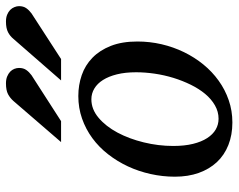

<svg xmlns="http://www.w3.org/2000/svg" viewBox="-96 -676 784 631"><g transform="rotate(-90 295.5 -360.0)"><path d="M374 -304.2Q374 -339.8 367.2 -367.2Q360.4 -394.5 348.6 -413.1Q336.9 -431.6 320.6 -441.4Q304.2 -451.2 285.2 -451.2Q252.4 -451.2 224.4 -427.5Q196.3 -403.8 175.8 -365.5Q155.3 -327.1 143.6 -279.1Q131.8 -231 131.8 -182.1Q131.8 -145 138.7 -117.2Q145.5 -89.4 157.7 -70.6Q169.9 -51.8 186 -42.5Q202.1 -33.2 221.2 -33.2Q244.6 -33.2 265.4 -45.2Q286.1 -57.1 303 -77.4Q319.8 -97.7 333 -124.5Q346.2 -151.4 355.5 -181.4Q364.7 -211.4 369.4 -243.2Q374 -274.9 374 -304.2ZM475.1 -299.8Q475.1 -259.3 466.1 -220.5Q457 -181.6 440.2 -147Q423.3 -112.3 399.7 -83.3Q376 -54.2 346.4 -33Q316.9 -11.7 282.2 0.2Q247.6 12.2 209 12.2Q168 12.2 134.8 -1Q101.6 -14.2 78.6 -38.8Q55.7 -63.5 43.2 -98.4Q30.8 -133.3 30.8 -176.8Q30.8 -217.3 39.6 -256.6Q48.3 -295.9 64.7 -331.1Q81.1 -366.2 104.5 -396.2Q127.9 -426.3 157.5 -448Q187 -469.7 221.9 -481.9Q256.8 -494.1 295.9 -494.1Q332 -494.1 364.5 -482.9Q397 -471.7 421.6 -447.8Q446.3 -423.8 460.7 -387.2Q475.1 -350.6 475.1 -299.8ZM388.2 -689Q388.2 -674.8 381.6 -665.3Q375 -655.8 364.3 -647.9L213.4 -550.8H144.5L279.3 -707Q289.1 -718.3 302 -725.1Q314.9 -731.9 337.4 -731.9Q350.6 -731.9 360.1 -728Q369.6 -724.1 376 -718Q382.3 -711.9 385.3 -704.1Q388.2 -696.3 388.2 -689ZM591.3 -689Q591.3 -674.8 584.7 -665.3Q578.1 -655.8 567.4 -647.9L417.5 -550.8H347.2L483.4 -707Q488.3 -712.9 493.7 -717.3Q499 -721.7 505.6 -725.1Q512.2 -728.5 520.8 -730.2Q529.3 -731.9 540.5 -731.9Q553.7 -731.9 563.2 -728Q572.8 -724.1 578.9 -718Q585 -711.9 588.1 -704.1Q591.3 -696.3 591.3 -689Z"/></g></svg>

Font: Charis SIL
Style: Italic
Weight: 400
Italic angle: -11°
Foundry: SIL International
Version: Version 4.112